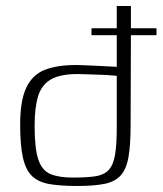

<svg xmlns="http://www.w3.org/2000/svg" viewBox="-20 -616 540 638"><path d="M284 -522H368V-596H415V-522H500V-499H415L414 -201Q414 -135 407 -94.5Q400 -54 381 -33Q362 -12 327 -5Q292 2 236 2Q180 2 143.5 -4.5Q107 -11 86 -31.5Q65 -52 56 -93Q47 -134 47 -202Q47 -282 67.5 -325Q88 -368 129 -384Q170 -400 233 -400Q244 -400 265 -399Q286 -398 309 -397Q332 -396 348.5 -395Q365 -394 368 -394V-499H284ZM221 -26Q267 -26 295.5 -30Q324 -34 340 -50Q356 -66 362 -100Q368 -134 368 -193V-364Q365 -364 350.5 -365.5Q336 -367 315.5 -367.5Q295 -368 274.5 -369Q254 -370 239 -370Q180 -370 149 -352Q118 -334 106.5 -296Q95 -258 95 -198Q95 -122 107.5 -85.5Q120 -49 148 -37.5Q176 -26 221 -26Z"/></svg>

Font: Genos Light
Style: Regular
Weight: 300
Designer: Robert E. Leuschke
Foundry: Robert E. Leuschke
Version: Version 1.010